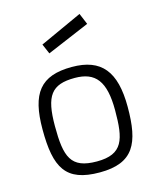

<svg xmlns="http://www.w3.org/2000/svg" viewBox="-113 -823 753 913"><g transform="rotate(-15 263.5 -366.5)"><path d="M265 -509C110 -509 54 -435 54 -258C54 -69 97 10 265 10C432 10 473 -78 473 -257C473 -432 410 -509 265 -509ZM265 -44C136 -44 115 -106 115 -258C115 -407 150 -455 265 -455C367 -455 411 -400 411 -257C411 -114 394 -44 265 -44ZM158 -648 179 -599 389 -688 366 -743Z"/></g></svg>

Font: TitilliumText22L
Style: 250 wt
Weight: 300
Designer: Campivisivi
Foundry: Campivisivi
Version: 1.000